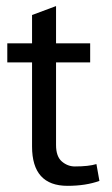

<svg xmlns="http://www.w3.org/2000/svg" viewBox="-20 -600 367 629"><path d="M201.2 8.8Q85 8.8 85 -120.1V-395.5H3.9V-458H85V-550.8L163.6 -580.1V-458H275.4V-395.5H163.6V-125Q163.6 -87.4 182.6 -71Q201.7 -54.7 225.1 -54.7Q270.5 -54.7 295.9 -62.5L305.7 -7.3Q260.7 8.8 201.2 8.8Z"/></svg>

Font: Molengo
Style: Regular
Weight: 400
Designer: moyogo
Foundry: moyogo
Version: Version 0.11; ttfautohint (v0.8) -G 32 -r 16 -x